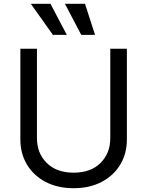

<svg xmlns="http://www.w3.org/2000/svg" viewBox="-20 -986 781 1019"><path d="M565.3 -727.3H653.4V-245.7Q653.4 -171.2 618.4 -112.7Q583.5 -54.3 519.9 -20.8Q456.3 12.8 370.7 12.8Q285.2 12.8 221.6 -20.8Q158 -54.3 123 -112.7Q88.1 -171.2 88.1 -245.7V-727.3H176.1V-252.8Q176.1 -172.9 228 -121.3Q279.8 -69.6 370.7 -69.6Q462 -69.6 513.7 -121.3Q565.3 -172.9 565.3 -252.8ZM411.2 -801.1 324.6 -965.9H431.1L484.4 -801.1ZM260.7 -801.1 143.5 -965.9H247.9L334.5 -801.1Z"/></svg>

Font: Inter Zeller
Style: Regular
Weight: 400
Designer: Rasmus Andersson; Joe Bland
Foundry: zeller
Version: Version 3.015;git-dec3a8cb1